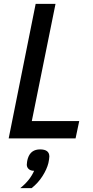

<svg xmlns="http://www.w3.org/2000/svg" viewBox="-20 -718 484 996"><path d="M25 0 165 -698H268L145 -90H391L372 0ZM188 57Q236 57 236 94Q236 99 234.5 109Q233 119 231 128Q223 160 200.5 195.5Q178 231 144 258H85Q111 237 128.5 215Q146 193 157 168Q139 168 129 159Q119 150 119 136Q119 131 120.5 121Q122 111 125 102Q140 57 188 57Z"/></svg>

Font: IBM Plex Sans Cond Medm
Style: Italic
Weight: 500
Width: 3
Italic angle: -11°
Designer: Mike Abbink, Paul van der Laan, Pieter van Rosmalen
Foundry: Bold Monday
Version: Version 1.3